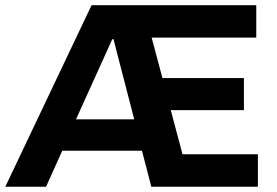

<svg xmlns="http://www.w3.org/2000/svg" viewBox="-24 -706 1047 726"><path d="M-3.9 0 322.3 -686.4H945V-563.7H549.4L590.2 -410.8H898.3V-289.6H621.7L666.1 -122.7H951.2V0H548.1L512.8 -136.1H211.5L150.1 0ZM263.4 -254.9H483.5L417.1 -511.4Q414.3 -522.8 411.2 -534.6Q408 -546.5 405.2 -557.8H400.4Q395.1 -546.5 390 -534.6Q385 -522.8 379.6 -511.4Z"/></svg>

Font: Archivo Variable SemiBold
Style: Regular
Weight: 600
Designer: Hector Gatti
Foundry: Omnibus-Type
Version: Version 2.001